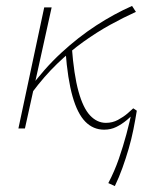

<svg xmlns="http://www.w3.org/2000/svg" viewBox="-20 -433 508 647"><path d="M88 -121 76 -130Q129 -202 186.5 -255Q244 -308 304 -347Q364 -386 425 -413L438 -393Q396 -374 351.5 -349.5Q307 -325 261.5 -292.5Q216 -260 172.5 -218Q129 -176 88 -121ZM42 0 129 -408H154L64 0ZM367 194 345 184Q366 144 380.5 102Q395 60 406 19Q417 -22 425 -60H441Q436 -29 429.5 3.5Q423 36 413.5 68.5Q404 101 392.5 133Q381 165 367 194ZM331 4Q294 4 267.5 -23Q241 -50 224.5 -108Q208 -166 201 -259L222 -274Q229 -181 244.5 -125Q260 -69 283.5 -44Q307 -19 337 -19Q359 -19 377.5 -29Q396 -39 409.5 -50.5Q423 -62 429 -68L441 -60Q425 -43 407.5 -28.5Q390 -14 371.5 -5Q353 4 331 4Z"/></svg>

Font: Ysabeau Infant Thin
Style: Italic
Weight: 250
Italic angle: -12°
Designer: Christian Thalmann (Catharsis Fonts)
Version: Version 2.001;gftools[0.9.30]; featfreeze: ss01,ss02,lnum